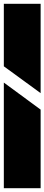

<svg xmlns="http://www.w3.org/2000/svg" viewBox="-20 -762 232 1002"><path d="M0 -416 192 -276V-742H0ZM192 -190 0 -331V220H192Z"/></svg>

Font: Sinistre Bold
Style: Regular
Weight: 900
Designer: Jules Durand
Foundry: Collletttivo
Version: Version 69.420;Glyphs 3.2 (3217)